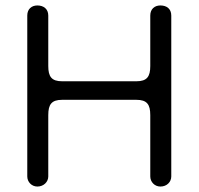

<svg xmlns="http://www.w3.org/2000/svg" viewBox="-20 -668 728 704"><path d="M117 16C140 16 157 -1 157 -21V-246C157 -285 169 -302 208 -302H480C519 -302 531 -285 531 -246V-21C531 -1 547 16 568 16C592 16 608 -1 608 -21V-611C608 -635 592 -648 568 -648C547 -648 531 -635 531 -611V-426C531 -387 519 -370 480 -370H208C169 -370 157 -387 157 -426V-611C157 -635 140 -648 117 -648C96 -648 80 -635 80 -611V-21C80 -1 96 16 117 16Z"/></svg>

Font: Dongle Light
Style: Regular
Weight: 300
Designer: Yanghee Ryu
Foundry: Yanghee Ryu
Version: Version 2.000